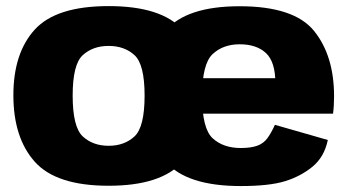

<svg xmlns="http://www.w3.org/2000/svg" viewBox="-20 -620 1179 646"><path d="M345.5 5Q522.5 5 594.2 -75.8Q666 -156.5 666 -299.5Q666 -441.5 594.2 -520.5Q522.5 -599.5 345.5 -599.5Q169 -599.5 97 -520.5Q25 -441.5 25 -299.5Q25 -156.5 97 -75.8Q169 5 345.5 5ZM345.5 -129.5Q292.5 -129.5 258.5 -161Q224.5 -192.5 224.5 -298.5Q224.5 -403.5 258.5 -434.5Q292.5 -465.5 345.5 -465.5Q398.5 -465.5 432.5 -434.5Q466.5 -403.5 466.5 -298.5Q466.5 -192.5 432.5 -161Q398.5 -129.5 345.5 -129.5ZM790 6V-122Q731.5 -122 695.8 -154.5Q660 -187 660 -296Q660 -404.5 695.2 -437.8Q730.5 -471 786.5 -471Q843 -471 874.8 -441.5Q906.5 -412 906.5 -340.5L912.5 -357H643V-237.5H1100.5Q1104 -263.5 1104 -296Q1104 -432.5 1036.8 -515.8Q969.5 -599 786 -599Q608 -599 537.5 -517.5Q467 -436 467 -296Q467 -157.5 537.5 -75.8Q608 6 790 6ZM790 -122V6Q885.5 6 938.5 -10.2Q991.5 -26.5 1031.2 -59Q1071 -91.5 1083 -149L905 -200Q893 -173.5 880 -155.5Q867 -137.5 845.8 -129.8Q824.5 -122 790 -122Z"/></svg>

Font: Anybody UltraCondensed Thin ExtraBold
Style: Regular
Weight: 800
Version: Version 1.111